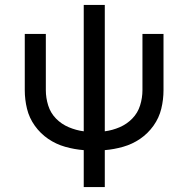

<svg xmlns="http://www.w3.org/2000/svg" viewBox="-20 -755 760 775"><path d="M318 0H403V-149Q440 -152 477 -162.5Q514 -173 545.5 -194.5Q577 -216 599.5 -247.5Q622 -279 631 -316Q640 -353 640 -391V-618H555V-391Q555 -360 545.5 -329.5Q536 -299 514 -276.5Q492 -254 463 -241.5Q434 -229 403 -225V-735H318V-225Q287 -229 257.5 -241.5Q228 -254 206 -276.5Q184 -299 174.5 -329.5Q165 -360 165 -391V-618H80V-391Q80 -353 89 -316Q98 -279 120.5 -247.5Q143 -216 174.5 -194.5Q206 -173 243 -162.5Q280 -152 318 -149Z"/></svg>

Font: Iosevka Sparkle
Style: Regular
Weight: 400
Designer: Belleve Invis
Foundry: Belleve Invis
Version: Version 4.5.0; ttfautohint (v1.8.3)